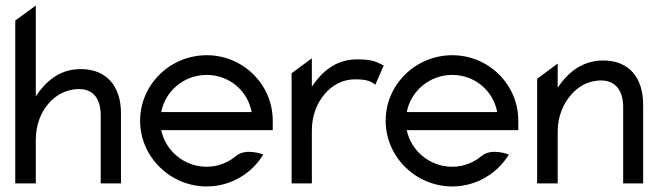

<svg xmlns="http://www.w3.org/2000/svg" viewBox="-20 -661 2377 692"><path d="M35 0H109V-156C109 -212 128 -257 155 -288C179 -316 217 -340 265 -340C320 -340 343 -300 343 -245V0H416V-253C416 -348 366 -412 271 -412C193 -412 144 -366 109 -314V-641L35 -587Z M485 -226C485 -95 594 11 725 11C811 11 887 -35 929 -104C929 -104 867 -129 831 -99C802 -75 766 -60 725 -60C645 -60 577 -116 561 -192H963V-226C963 -357 856 -462 725 -462C594 -462 485 -357 485 -226ZM561 -257C576 -334 644 -391 725 -391C806 -391 873 -334 887 -257Z M1031 0H1104V-191C1104 -247 1124 -292 1151 -323C1175 -351 1211 -375 1259 -375C1304 -375 1315 -368 1333 -356L1363 -425C1335 -438 1325 -447 1267 -447C1189 -447 1139 -401 1104 -349V-451L1031 -397Z M1370 -226C1370 -95 1479 11 1610 11C1696 11 1772 -35 1814 -104C1814 -104 1752 -129 1716 -99C1687 -75 1651 -60 1610 -60C1530 -60 1462 -116 1446 -192H1848V-226C1848 -357 1741 -462 1610 -462C1479 -462 1370 -357 1370 -226ZM1446 -257C1461 -334 1529 -391 1610 -391C1691 -391 1758 -334 1772 -257Z M1916 0H1990V-187C1990 -243 2011 -288 2038 -319C2062 -347 2098 -371 2146 -371C2201 -371 2226 -331 2226 -276V0H2298V-284C2298 -379 2249 -443 2154 -443C2076 -443 2025 -397 1990 -345V-432L1916 -377Z"/></svg>

Font: Charger Pro
Style: Regular
Weight: 400
Designer: Jasper
Foundry: Cannot Into Space Fonts
Version: Version 1.09